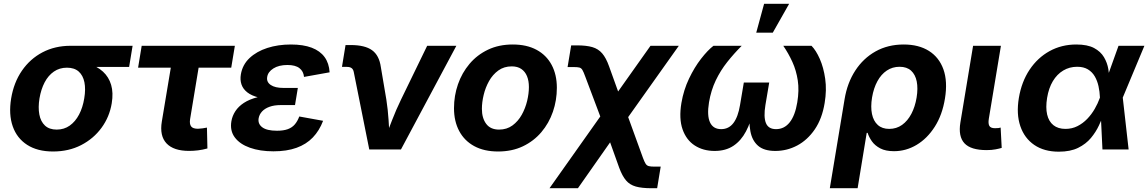

<svg xmlns="http://www.w3.org/2000/svg" viewBox="-20 -787 6046 1011"><path d="M259.6 10.7Q177.2 10.7 123.1 -24.2Q68.9 -59.1 47 -121.9Q25 -184.8 38.7 -268.7Q52.6 -352.5 95.4 -414.7Q138.2 -477 203.8 -511.5Q269.5 -545.9 351.6 -545.9H678.2L659.9 -434.5H421.7L332.6 -430.6Q293.4 -430.6 263.8 -410.1Q234.1 -389.6 215.1 -353.4Q196.1 -317.1 187.9 -269Q180.2 -221.5 187.1 -184.4Q194 -147.2 216.7 -125.9Q239.4 -104.6 278.5 -104.6Q317.6 -104.6 347.3 -125.7Q376.9 -146.8 396.4 -183.9Q415.9 -221.1 423.6 -269Q431.8 -317.6 424.5 -353.8Q417.1 -390.1 394.3 -410.4Q371.4 -430.6 332.6 -430.6L338.6 -466.1Q398 -466.1 444.7 -452Q491.5 -438 522.2 -409.8Q552.9 -381.7 565.2 -340.1Q577.5 -298.5 568.3 -242.9Q556.6 -171.6 514.6 -114.1Q472.6 -56.6 407.2 -22.9Q341.9 10.7 259.6 10.7Z M975.7 7.6Q894 7.6 856.8 -32Q819.6 -71.6 832.1 -146.9L879.4 -430.6H707.1L726.1 -545.9H1216.7L1197.6 -430.6H1025.8L981 -159.8Q977 -134.2 986.3 -121.6Q995.5 -109 1022.2 -109Q1030.8 -109 1046.1 -111.1Q1061.4 -113.2 1069.7 -115.1L1072.2 -5.3Q1047.1 1.7 1022.7 4.7Q998.2 7.6 975.7 7.6Z M1419.7 9.8Q1348.9 9.8 1295.9 -9.1Q1243 -27.9 1216.5 -63.3Q1190 -98.7 1198.4 -148.5Q1203.1 -176.8 1219.4 -201.7Q1235.6 -226.5 1264.3 -245.3Q1293 -264.1 1335.4 -274.9Q1377.7 -285.8 1434.6 -285.8H1541.9L1533.4 -233.7H1457.4Q1423.9 -233.7 1399.2 -224.7Q1374.6 -215.8 1360 -200.2Q1345.5 -184.5 1341.9 -164.3Q1336.9 -134.7 1361.1 -116.7Q1385.2 -98.6 1438.4 -98.6Q1472.9 -98.6 1495.5 -106.9Q1518.1 -115.2 1532.3 -131.9Q1546.6 -148.6 1555.9 -173.6L1681.3 -150.9Q1661.7 -99 1627.2 -63.1Q1592.7 -27.1 1541.4 -8.7Q1490.2 9.8 1419.7 9.8ZM1431.2 -264.4Q1378.3 -264.4 1341.3 -273.9Q1304.2 -283.3 1281.9 -300.9Q1259.6 -318.5 1251.5 -342.5Q1243.4 -366.5 1248.3 -395.4Q1256.9 -446.2 1293.9 -481.2Q1331 -516.2 1387.6 -534.5Q1444.2 -552.7 1511.8 -552.7Q1576.9 -552.7 1621.2 -535.9Q1665.5 -519 1689.2 -486.4Q1712.8 -453.8 1715.6 -406.2L1580.8 -382Q1578.3 -411.3 1556.9 -428Q1535.6 -444.8 1493.6 -444.8Q1448.1 -444.8 1419.3 -426.5Q1390.6 -408.2 1386.8 -381Q1382.7 -355.2 1405.6 -339.6Q1428.5 -324 1472.3 -324H1548.3L1538.5 -264.4Z M1924.4 0 1842.8 -407.8Q1840 -422 1831.3 -428.4Q1822.7 -434.8 1806.1 -434.8H1780.7L1799.5 -549.8H1827Q1901.4 -549.8 1939.1 -522.6Q1976.7 -495.5 1985.4 -433.9L2014.4 -262.5Q2022.6 -209.3 2026.1 -155Q2029.5 -100.6 2032.7 -43.1H2001.5Q2024 -101 2044.9 -155.2Q2065.8 -209.3 2091.6 -262.5L2229.3 -545.9H2383L2091.3 0Z M2602.8 10.7Q2529 10.7 2477.1 -17.6Q2425.3 -45.8 2397.9 -97.2Q2370.6 -148.5 2370.6 -217.2Q2370.6 -283 2391.5 -343.2Q2412.4 -403.4 2452.3 -450.7Q2492.2 -498 2549.6 -525.4Q2606.9 -552.7 2680 -552.7Q2753.6 -552.7 2805.5 -524.6Q2857.5 -496.5 2884.8 -445.1Q2912.2 -393.8 2912.2 -324.6Q2912.2 -258.7 2891.4 -198.5Q2870.6 -138.2 2830.6 -91.1Q2790.6 -43.9 2733.3 -16.6Q2675.9 10.7 2602.8 10.7ZM2607.9 -104.6Q2648.7 -104.6 2678.5 -126.5Q2708.2 -148.3 2727.4 -182.7Q2746.5 -217.1 2755.8 -256Q2765 -294.9 2765 -328.7Q2765 -361.5 2755 -385.9Q2745 -410.3 2725 -423.9Q2705.1 -437.5 2674.7 -437.5Q2633.9 -437.5 2604.1 -415.9Q2574.3 -394.3 2555.1 -360.1Q2536 -325.8 2526.8 -287.1Q2517.5 -248.3 2517.5 -214Q2517.5 -165.1 2540.1 -134.9Q2562.6 -104.6 2607.9 -104.6Z M2873.5 204.1 3201.1 -258.8H3255.6L3365.3 43.6Q3373.3 65.4 3379.7 75.3Q3386.1 85.2 3396.6 87.8Q3407 90.4 3427 90.4H3459L3440.3 204.1H3410.1Q3359.6 204.1 3327.9 195.2Q3296.2 186.3 3276.4 163Q3256.6 139.7 3240.8 97.2L3192.6 -37.5L3023.1 204.1ZM3170.4 -95.2 3061.7 -383.9Q3053 -408 3046.8 -418.4Q3040.7 -428.8 3030.9 -431.3Q3021.2 -433.9 3000.7 -433.9H2968.7L2987.6 -548.1H3017.8Q3067.9 -548.1 3099.2 -538.9Q3130.6 -529.6 3150.9 -505.9Q3171.3 -482.2 3187 -438.1L3234.8 -305.3L3405.3 -545.9H3554.4L3234.3 -95.2Z M3742.8 7.8Q3682.8 7.8 3638.3 -20.9Q3593.8 -49.7 3574.1 -106Q3554.4 -162.3 3568 -244.7Q3579.7 -313.3 3608.1 -372.9Q3636.5 -432.5 3671.3 -477.3Q3706.2 -522.2 3736.8 -545.9H3885.6Q3844.9 -505.1 3809.5 -460.6Q3774.1 -416 3749 -363.8Q3724 -311.5 3713.3 -248.1Q3702 -178.5 3718.6 -142.7Q3735.1 -107 3777.4 -107Q3817.4 -107 3841.9 -139.2Q3866.4 -171.4 3876.7 -233.9L3896.7 -352.5H4030.4L4010.4 -233.9Q4000.1 -171.4 4013 -139.2Q4025.9 -107 4066.3 -107Q4110 -107 4138.4 -143Q4166.8 -179 4178.1 -247.8Q4188.7 -311.3 4180.8 -363.6Q4172.9 -415.8 4152.5 -460.7Q4132.1 -505.6 4104.4 -545.9H4253.1Q4276.9 -521.7 4296.8 -476.7Q4316.7 -431.6 4325.2 -372.1Q4333.7 -312.6 4322.3 -244.7Q4308.9 -162.3 4270.5 -106Q4232 -49.7 4177.9 -20.9Q4123.8 7.8 4062.7 7.8Q4003 7.8 3971.7 -19.5Q3940.3 -46.9 3931.3 -95.7Q3922.2 -144.6 3928.5 -208.9H3948.6Q3933.7 -143.9 3908 -95.1Q3882.3 -46.2 3841.8 -19.2Q3801.4 7.8 3742.8 7.8ZM3962.1 -615.1 4003.5 -767.1H4135.4L4049.3 -615.1Z M4349.5 204.1 4427.3 -264.8Q4441.4 -350.5 4483.5 -415.2Q4525.5 -480 4590.5 -516.4Q4655.6 -552.7 4738.6 -552.7Q4817.6 -552.7 4871.4 -518.9Q4925.1 -485 4947.8 -421.6Q4970.4 -358.1 4955.9 -268.9Q4942 -182.1 4902.2 -119.8Q4862.4 -57.5 4806.6 -24.2Q4750.7 9.1 4687.6 9.1Q4643.2 9.1 4615.1 -5.7Q4586.9 -20.6 4571.2 -42.8Q4555.6 -64.9 4548.5 -87.4H4543.8L4495.9 204.1ZM4662.3 -108.3Q4700.4 -108.3 4729.9 -129.3Q4759.3 -150.3 4778.9 -187.6Q4798.5 -224.8 4806.5 -273.4Q4814.4 -321.6 4807.2 -358Q4799.9 -394.5 4777.5 -414.9Q4755 -435.4 4716.7 -435.4Q4679.3 -435.4 4649.6 -415.5Q4619.8 -395.6 4600.1 -359.4Q4580.3 -323.2 4571.9 -273.7Q4563.8 -224.2 4571.5 -186.8Q4579.3 -149.5 4602.2 -128.9Q4625.1 -108.3 4662.3 -108.3Z M5175.4 3.4Q5091.8 3.4 5058.4 -32.6Q5025.1 -68.6 5037 -141.7L5103.9 -545.9H5250.5L5186.8 -161.8Q5182.6 -135.8 5189.7 -123.8Q5196.8 -111.9 5219.1 -111.9Q5230.9 -111.9 5237.6 -112.7Q5244.2 -113.6 5249 -115.3L5254.6 -8.3Q5243.1 -4.6 5222.3 -0.6Q5201.6 3.4 5175.4 3.4Z M5555.4 11.7Q5478.3 11.7 5426.3 -23.7Q5374.3 -59.2 5352.6 -122.9Q5330.9 -186.6 5344.9 -271.3Q5359.3 -356.8 5401.4 -419.9Q5443.5 -483 5506.7 -517.9Q5570 -552.7 5647.3 -552.7Q5706.1 -552.7 5741 -534.1Q5775.8 -515.4 5793.2 -485.8Q5810.6 -456.3 5816.1 -422.9Q5821.5 -389.6 5821.8 -360.5H5869.3L5891.9 -274.4L5922.9 0H5785.1L5771.8 -274.4Q5770.6 -304.5 5764.3 -333.2Q5758 -361.8 5744.6 -384.9Q5731.2 -407.9 5708.7 -421.6Q5686.1 -435.4 5652.1 -435.4Q5611.4 -435.4 5578.6 -415.7Q5545.8 -396.1 5523.9 -359.6Q5502 -323 5493.6 -271.4Q5485.4 -220.7 5493.8 -184.1Q5502.3 -147.5 5526.8 -127.9Q5551.4 -108.3 5590.4 -108.3Q5624.8 -108.3 5653.4 -122.8Q5682 -137.3 5704.8 -160.9Q5727.6 -184.6 5744.3 -213.5Q5761 -242.5 5771.3 -271.5L5869.7 -545.9H6006L5891.4 -271.5L5841.3 -191H5793.9Q5783.1 -161.9 5766.9 -127.1Q5750.8 -92.2 5724.5 -60.5Q5698.1 -28.8 5657.2 -8.6Q5616.3 11.7 5555.4 11.7Z"/></svg>

Font: Inter Variable
Style: Italic
Weight: 400
Italic angle: -9.39999°
Designer: Rasmus Andersson
Foundry: rsms
Version: Version 4.001;git-9221beed3